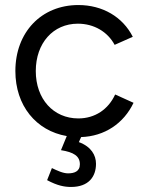

<svg xmlns="http://www.w3.org/2000/svg" viewBox="-20 -532 581 762"><path d="M262 210C332 210 361 169 361 118C361 84 342 50 293 32L302 12C395 9 471 -42 510 -124L437 -157C410 -98 357 -62 291 -62C192 -62 122 -139 122 -250C122 -361 191 -438 289 -438C353 -438 407 -406 435 -354L507 -386C467 -465 387 -512 291 -512C144 -512 41 -404 41 -250C41 -113 123 -13 245 8L222 64C272 72 297 87 297 120C297 149 274 156 250 156C230 156 207 145 186 135L167 183C208 205 236 210 262 210Z"/></svg>

Font: HB Figtree Prototype
Style: Regular
Weight: 400
Designer: Alfredo Marco Pradil
Foundry: Hanken Design Co.®
Version: Version 1.002;Glyphs 3.2 (3228)